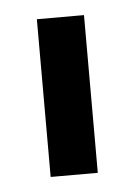

<svg xmlns="http://www.w3.org/2000/svg" viewBox="-33 -747 225 321"><g transform="rotate(-5 79.5 -586.5)"><path d="M40 -454.1V-718.8H119.1V-454.1Z"/></g></svg>

Font: Post No Bills Colombo
Style: SemiBold
Weight: 700
Designer: Kosala Senevirathne, Siva Puranthara, Lasantha Premarathna, Tharique Azeez
Foundry: Mooniak
Version: Version 1.220 ; ttfautohint (v1.5)